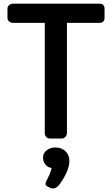

<svg xmlns="http://www.w3.org/2000/svg" viewBox="-20 -769 622 1066"><path d="M228.5 -642.1H52.2Q39.6 -642.1 30.5 -650.1Q21.5 -658.2 21.5 -669.9V-721.2Q21.5 -732.4 30.5 -740.5Q39.6 -748.5 52.2 -748.5H534.7Q547.4 -748.5 554 -740.5Q560.5 -732.4 560.5 -720.7V-669.4Q560.5 -658.2 553.7 -650.1Q546.9 -642.1 534.2 -642.1H351.6V-31.2Q351.6 -18.6 343.5 -9.3Q335.4 0 324.2 0H255.4Q244.1 0 236.3 -9.3Q228.5 -18.6 228.5 -31.2ZM222.7 127.9Q218.8 118.2 218.8 105.2Q218.8 92.3 225.1 81.3Q231.4 70.3 241.7 63.5Q262.2 49.8 283.4 49.8Q304.7 49.8 318.4 54.9Q332 60.1 342.3 69.3Q365.2 90.8 365.2 124Q365.2 176.8 314.5 249.5Q295.9 277.3 272.9 277.3Q266.1 277.3 259.3 273.9L243.2 266.1Q232.9 260.7 232.9 252.9Q232.9 242.2 237.3 235.1Q241.7 228 245.8 219.5Q250 210.9 254.4 200.7Q265.6 173.8 266.6 163.6Q234.9 158.7 222.7 127.9Z"/></svg>

Font: Capriola
Style: Regular
Weight: 400
Designer: Viktoriya Grabowska
Foundry: Viktoriya Grabowska
Version: Version 1.007